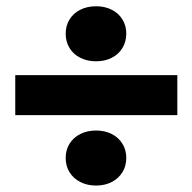

<svg xmlns="http://www.w3.org/2000/svg" viewBox="-20 -635 609 608"><path d="M379.9 -528.3Q379.9 -502.9 367.7 -482.9Q355.5 -462.9 333.7 -451.9Q312 -440.9 284.2 -440.9Q256.3 -440.9 234.4 -451.9Q212.4 -462.9 200.2 -482.9Q188 -502.9 188 -528.3Q188 -553.7 200.2 -573.5Q212.4 -593.3 234.4 -604.2Q256.3 -615.2 284.2 -615.2Q312 -615.2 333.7 -604.2Q355.5 -593.3 367.7 -573.5Q379.9 -553.7 379.9 -528.3ZM28.3 -270.5V-397H541.5V-270.5ZM379.9 -134.8Q379.9 -109.4 367.7 -89.6Q355.5 -69.8 333.7 -58.6Q312 -47.4 284.2 -47.4Q256.3 -47.4 234.4 -58.6Q212.4 -69.8 200.2 -89.6Q188 -109.4 188 -134.8Q188 -160.2 200.2 -179.9Q212.4 -199.7 234.4 -210.7Q256.3 -221.7 284.2 -221.7Q312 -221.7 333.7 -210.7Q355.5 -199.7 367.7 -179.9Q379.9 -160.2 379.9 -134.8Z"/></svg>

Font: Heebo Black
Style: Regular
Weight: 900
Designer: Oded Ezer
Foundry: Meir Sadan
Version: Version 2.001; ttfautohint (v1.5.14-ce02) -l 8 -r 50 -G 200 